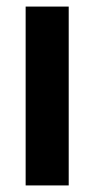

<svg xmlns="http://www.w3.org/2000/svg" viewBox="-20 -564 287 584"><path d="M58 0H189V-544H58Z"/></svg>

Font: Kathrein 77 Bold Condensed
Style: Regular
Weight: 700
Width: 3
Designer: Lazydogs Typefoundry, based on Open Sans by Ascender Corporation
Foundry: Lazydogs Typefoundry
Version: Version 1.003;PS 001.003;hotconv 1.0.88;makeotf.lib2.5.64775